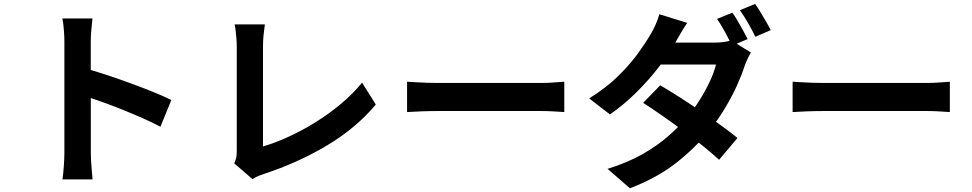

<svg xmlns="http://www.w3.org/2000/svg" viewBox="-20 -887 5040 996"><path d="M314 -95.8Q314 -115 314 -158.6Q314 -202.2 314 -259.8Q314 -317.3 314 -380Q314 -442.7 314 -501.2Q314 -559.6 314 -604.6Q314 -649.6 314 -670.6Q314 -697.5 311.4 -731.3Q308.9 -765.1 303.5 -791.3H459.7Q457 -765.3 453.9 -733.5Q450.8 -701.7 450.8 -670.6Q450.8 -643.2 450.8 -595.3Q450.8 -547.5 450.8 -488.9Q450.8 -430.4 451 -369.5Q451.1 -308.6 451.1 -253Q451.1 -197.4 451.1 -155.7Q451.1 -114.1 451.1 -95.8Q451.1 -81.7 452.2 -56.4Q453.4 -31.1 456 -4.2Q458.5 22.7 460.3 43.5H304Q308.3 14.4 311.1 -25.8Q314 -65.9 314 -95.8ZM421.4 -532.3Q471.2 -518.9 533 -498.4Q594.8 -477.9 657.9 -454.8Q721 -431.7 776.7 -409.1Q832.3 -386.6 868.9 -368.3L812.2 -229.6Q770 -252.1 719 -274.4Q667.9 -296.8 615.2 -318.1Q562.5 -339.4 512.5 -357.2Q462.4 -375 421.4 -388.6Z M1195.2 -39.6Q1204.2 -58.6 1206.2 -72.9Q1208.2 -87.1 1208.2 -104.6Q1208.2 -123.6 1208.2 -162.7Q1208.2 -201.8 1208.2 -253.6Q1208.2 -305.3 1208.2 -362.1Q1208.2 -418.9 1208.2 -473.9Q1208.2 -529 1208.2 -574.2Q1208.2 -619.5 1208.2 -647.1Q1208.2 -666 1206.4 -687.1Q1204.6 -708.3 1202.5 -727.6Q1200.3 -747 1197 -760.5H1354Q1349.8 -732.3 1347.1 -704.2Q1344.3 -676.1 1344.3 -647.3Q1344.3 -623.3 1344.3 -587.6Q1344.3 -551.9 1344.3 -509.1Q1344.3 -466.3 1344.3 -420.1Q1344.3 -373.9 1344.3 -328.9Q1344.3 -284 1344.3 -244.2Q1344.3 -204.5 1344.3 -174Q1344.3 -143.6 1344.3 -127.5Q1405.4 -144.9 1474.9 -176.6Q1544.4 -208.2 1614.5 -251.5Q1684.5 -294.8 1747.3 -347Q1810.1 -399.3 1858.2 -458.2L1929.5 -344.8Q1826.5 -221.9 1676 -132.3Q1525.5 -42.6 1348.8 15.4Q1338.9 18.8 1323.1 24.8Q1307.2 30.8 1289.5 42.1Z M2091.7 -463.1Q2110 -462.1 2138 -460.3Q2166.1 -458.5 2196.7 -457.6Q2227.3 -456.7 2252.6 -456.7Q2278.1 -456.7 2314.9 -456.7Q2351.6 -456.7 2395.3 -456.7Q2438.9 -456.7 2485.6 -456.7Q2532.3 -456.7 2578.1 -456.7Q2623.8 -456.7 2665 -456.7Q2706.2 -456.7 2738.4 -456.7Q2770.5 -456.7 2789.8 -456.7Q2825.1 -456.7 2856.2 -459.4Q2887.3 -462.1 2907.3 -463.1V-305.7Q2889.6 -306.7 2855.7 -308.9Q2821.9 -311.1 2790 -311.1Q2770.8 -311.1 2738.1 -311.1Q2705.4 -311.1 2664.4 -311.1Q2623.3 -311.1 2577.5 -311.1Q2531.8 -311.1 2485.1 -311.1Q2438.4 -311.1 2394.7 -311.1Q2351 -311.1 2314.3 -311.1Q2277.6 -311.1 2252.6 -311.1Q2210.3 -311.1 2165.2 -309.4Q2120.1 -307.7 2091.7 -305.7Z M3779.1 -821.4Q3792.1 -803.6 3806.7 -778.5Q3821.3 -753.3 3835.1 -728.3Q3849 -703.3 3858.4 -684.4L3778.1 -650.1Q3762.6 -680.9 3741.2 -720.5Q3719.8 -760.1 3699.8 -788.9ZM3897.2 -866.6Q3910.5 -847.8 3925.7 -822.5Q3940.9 -797.2 3955.2 -772.7Q3969.6 -748.2 3978 -730.6L3898.5 -696.3Q3883.1 -727.9 3860.9 -767Q3838.6 -806.1 3818.2 -834.1ZM3404.9 -444.5Q3451 -417.8 3505.9 -382.5Q3560.8 -347.2 3616.5 -309Q3672.3 -270.9 3721.8 -235.3Q3771.3 -199.6 3805.6 -171.3L3710.3 -58.1Q3677.4 -88.6 3628.8 -128Q3580.2 -167.4 3524.2 -208.7Q3468.3 -250.1 3414 -288Q3359.8 -325.9 3316.3 -353.5ZM3875.4 -614.5Q3866.7 -600.5 3857.8 -581.2Q3848.8 -561.9 3842.1 -542.9Q3827.4 -497 3801.8 -440.9Q3776.1 -384.7 3741 -326.1Q3705.9 -267.4 3661.1 -211.3Q3590.7 -123.7 3490.9 -44.5Q3391 34.8 3247.7 89.7L3131.8 -11Q3236.4 -43.6 3313.2 -87.4Q3389.9 -131.2 3446.7 -181Q3503.6 -230.8 3545.9 -280.8Q3579.7 -320.5 3610.1 -369Q3640.4 -417.5 3662.8 -465.8Q3685.1 -514 3694.2 -552.4H3356L3402.1 -665.9H3686.8Q3710 -665.9 3733.6 -668.9Q3757.3 -672 3773.7 -677.6ZM3544.9 -768.3Q3527 -742 3509.7 -712.2Q3492.5 -682.4 3483.4 -666.5Q3449.6 -606.5 3397.3 -538.7Q3345.1 -471 3280.5 -407.2Q3215.9 -343.4 3144.3 -293.3L3036.4 -376.5Q3124.3 -431.1 3185.8 -491.5Q3247.3 -551.8 3288.6 -608.6Q3329.8 -665.4 3354.7 -708.8Q3366.5 -726.9 3380.1 -757.3Q3393.6 -787.8 3400.3 -813.2Z M4091.7 -463.1Q4110 -462.1 4138 -460.3Q4166.1 -458.5 4196.7 -457.6Q4227.3 -456.7 4252.6 -456.7Q4278.1 -456.7 4314.9 -456.7Q4351.6 -456.7 4395.3 -456.7Q4438.9 -456.7 4485.6 -456.7Q4532.3 -456.7 4578.1 -456.7Q4623.8 -456.7 4665 -456.7Q4706.2 -456.7 4738.4 -456.7Q4770.5 -456.7 4789.8 -456.7Q4825.1 -456.7 4856.2 -459.4Q4887.3 -462.1 4907.3 -463.1V-305.7Q4889.6 -306.7 4855.7 -308.9Q4821.9 -311.1 4790 -311.1Q4770.8 -311.1 4738.1 -311.1Q4705.4 -311.1 4664.4 -311.1Q4623.3 -311.1 4577.5 -311.1Q4531.8 -311.1 4485.1 -311.1Q4438.4 -311.1 4394.7 -311.1Q4351 -311.1 4314.3 -311.1Q4277.6 -311.1 4252.6 -311.1Q4210.3 -311.1 4165.2 -309.4Q4120.1 -307.7 4091.7 -305.7Z"/></svg>

Font: Noto Sans KR Thin
Style: Regular
Weight: 100
Designer: Ryoko NISHIZUKA 西塚涼子 (kana, bopomofo & ideographs); Paul D. Hunt (Latin, Greek & Cyrillic); Sandoll Communications 산돌커뮤니
Foundry: Adobe
Version: Version 2.004-H2;hotconv 1.0.118;makeotfexe 2.5.65603